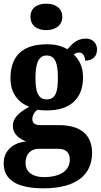

<svg xmlns="http://www.w3.org/2000/svg" viewBox="-27 -790 548 1045"><path d="M225 -626C272 -626 312 -650 312 -698C312 -748 272 -770 225 -770C176 -770 139 -748 139 -698C139 -650 176 -626 225 -626ZM209 235C388 235 474 162 474 42C474 -52 416 -109 294 -109H191C167 -109 149 -118 149 -142C149 -165 165 -186 178 -193C189 -190 216 -189 229 -189C364 -189 425 -262 425 -369C425 -429 402 -467 374 -494C382 -499 391 -504 405 -504C418 -504 436 -491 436 -460C484 -460 501 -489 501 -521C501 -553 479 -580 440 -580C393 -580 366 -552 340 -522C308 -540 275 -549 229 -549C92 -549 30 -482 30 -364C30 -282 74 -230 132 -209C79 -180 43 -149 43 -105C43 -57 81 -34 115 -20C42 -13 -7 31 -7 99C-7 188 64 235 209 235ZM227 -249C178 -249 166 -296 166 -364C166 -435 178 -488 227 -488C278 -488 288 -437 288 -365C288 -295 278 -249 227 -249ZM211 174C154 174 112 148 112 98C112 37 153 20 182 20H291C333 20 353 42 353 79C353 137 303 174 211 174Z"/></svg>

Font: Noto Serif Myanmar Condensed ExtraBold
Style: Regular
Weight: 800
Width: 3
Designer: Ben Mitchell and the Monotype Design Team
Foundry: Monotype Imaging Inc.
Version: Version 2.106